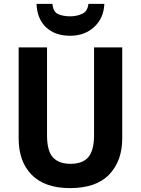

<svg xmlns="http://www.w3.org/2000/svg" viewBox="-20 -958 725 988"><path d="M609 -246Q609 -130 542 -60Q475 10 340 10Q211 10 143.5 -58Q76 -126 76 -246V-714H222V-262Q222 -181 252.5 -148Q283 -115 343 -115Q406 -115 435 -150Q464 -185 464 -263V-714H609ZM517 -938Q514 -865 465 -819.5Q416 -774 341 -774Q263 -774 217 -817.5Q171 -861 168 -938H250Q253 -898 278 -886Q303 -874 342 -874Q375 -874 403 -887Q431 -900 435 -938Z"/></svg>

Font: Noto Sans Ethiopic SemiCondensed
Style: Bold
Weight: 700
Width: 4
Designer: Monotype Design Team
Foundry: Monotype Imaging Inc.
Version: Version 2.102; ttfautohint (v1.8.4.7-5d5b)